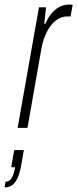

<svg xmlns="http://www.w3.org/2000/svg" viewBox="-66 -558 337 838"><path d="M11 0 104 -526H135L127 -454H132Q146 -486 163 -504Q180 -522 198 -530Q216 -538 234 -538Q239 -538 243 -538Q247 -538 251 -536L242 -486H224Q209 -486 192 -477.5Q175 -469 160 -451.5Q145 -434 133 -407Q121 -380 114 -342L54 0ZM-46 260 -42 235Q-25 235 -15.5 220Q-6 205 0 172H-17L-4 97H38L27 161Q21 195 11.5 217Q2 239 -12 249.5Q-26 260 -46 260Z"/></svg>

Font: Archivo ExtraCondensed Thin
Style: Italic
Weight: 250
Width: 2
Italic angle: -10°
Designer: Hector Gatti
Foundry: Omnibus-Type
Version: Version 2.001